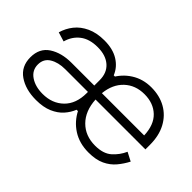

<svg xmlns="http://www.w3.org/2000/svg" viewBox="-71 -787 1089 1089"><g transform="rotate(45 473.0 -243.0)"><path d="M430 -247Q430 -319 459.5 -376Q489 -433 541.5 -466.5Q594 -500 661 -500Q728 -500 778.5 -471.5Q829 -443 857.5 -390Q886 -337 886 -263V-227H486Q491 -140 540.5 -90Q590 -40 669 -40Q734 -40 769.5 -71.5Q805 -103 824 -146L876 -119Q858 -84 832.5 -53.5Q807 -23 768 -4.5Q729 14 670 14Q597 14 543 -20.5Q489 -55 459.5 -114.5Q430 -174 430 -247ZM425 -217V-227H243Q188 -227 151 -204.5Q114 -182 114 -136Q114 -90 153 -63.5Q192 -37 251 -37Q328 -37 376.5 -84.5Q425 -132 425 -217ZM55 -135Q55 -208 108.5 -243Q162 -278 242 -278H425V-321Q425 -380 387.5 -413Q350 -446 285 -446Q219 -446 179 -415Q139 -384 125 -332L69 -349Q81 -391 108 -425Q135 -459 179.5 -479.5Q224 -500 285 -500Q353 -500 398 -472Q443 -444 462 -397H483L461 -253L476 -110H451Q438 -77 413 -49Q388 -21 347.5 -3.5Q307 14 249 14Q165 14 110 -24Q55 -62 55 -135ZM825 -278Q822 -360 777.5 -402.5Q733 -445 661 -445Q589 -445 541.5 -400.5Q494 -356 486 -278Z"/></g></svg>

Font: Space 7353
Style: Regular
Weight: 400
Designer: Christine Claussen + Ruben Lyon  (Space 7353)
Version: Version 1.000;FEAKit 1.0